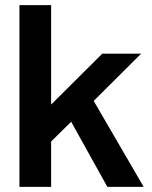

<svg xmlns="http://www.w3.org/2000/svg" viewBox="-20 -731 596 751"><path d="M144 -142V-323H181L380 -521H532L311 -301L291 -287ZM56 0V-711H180V0ZM400 0 236 -295 310 -399 542 0Z"/></svg>

Font: TikTok Sans 24pt SemiBold
Style: Regular
Weight: 600
Version: Version 4.000